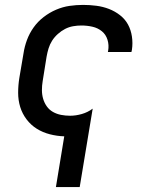

<svg xmlns="http://www.w3.org/2000/svg" viewBox="-20 -548 640 783"><path d="M208 215 242 8Q212 7 183 -0.5Q154 -8 130 -23Q106 -38 88.5 -61Q71 -84 62.5 -111.5Q54 -139 54 -169.5Q54 -200 59 -231L76 -331Q80 -358 90 -385Q100 -412 117 -436Q134 -460 158 -478.5Q182 -497 209 -508.5Q236 -520 263.5 -524Q291 -528 319 -528Q346 -528 373 -524.5Q400 -521 424.5 -511.5Q449 -502 469.5 -486Q490 -470 502 -448Q514 -426 518 -399Q522 -372 518 -345L516 -336H420L421 -341Q425 -364 418.5 -385.5Q412 -407 395.5 -420.5Q379 -434 357 -439Q335 -444 312 -444Q295 -444 278 -441Q261 -438 245.5 -430Q230 -422 216 -409.5Q202 -397 192.5 -382Q183 -367 178 -350.5Q173 -334 170 -317L154 -217Q151 -199 151 -180.5Q151 -162 156 -145Q161 -128 171 -114Q181 -100 196 -91.5Q211 -83 229 -79.5Q247 -76 266 -76Q289 -76 313.5 -83Q338 -90 358 -105L305 215Z"/></svg>

Font: Iosevka Medium Extended
Style: Italic
Weight: 500
Width: 7
Italic angle: -9°
Monospace: yes
Designer: Belleve Invis
Foundry: Belleve Invis
Version: Version 32.5.0; ttfautohint (v1.8.4)